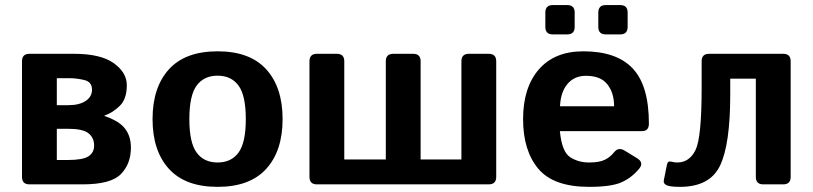

<svg xmlns="http://www.w3.org/2000/svg" viewBox="-20 -724 3191 754"><path d="M95.7 0Q66.4 0 66.4 -29.3V-483.4Q66.4 -512.7 95.7 -512.7H271Q375 -512.7 426.5 -476.1Q478 -439.5 478 -389.2Q478 -335.4 450.4 -308.3Q422.9 -281.2 390.1 -270V-268.6Q447.8 -249 470.9 -219Q494.1 -189 494.1 -144.5Q494.1 -80.6 454.8 -40.3Q415.5 0 304.2 0ZM203.1 -95.7H246.6Q305.2 -95.7 327.4 -110.1Q349.6 -124.5 349.6 -152.3Q349.6 -183.1 327.4 -200.7Q305.2 -218.3 246.6 -218.3H203.1ZM203.1 -311H249Q291.5 -311 316.4 -327.6Q341.3 -344.2 341.3 -371.6Q341.3 -402.8 310.5 -409.9Q279.8 -417 251.5 -417H203.1Z M579.1 -256.3Q579.1 -380.9 643.3 -451.7Q707.5 -522.5 834.5 -522.5Q961.4 -522.5 1025.6 -451.7Q1089.8 -380.9 1089.8 -256.3Q1089.8 -131.8 1025.6 -61Q961.4 9.8 834.5 9.8Q707.5 9.8 643.3 -61Q579.1 -131.8 579.1 -256.3ZM723.6 -256.3Q723.6 -163.6 752.2 -124.8Q780.8 -85.9 834.5 -85.9Q888.2 -85.9 916.7 -124.8Q945.3 -163.6 945.3 -256.3Q945.3 -349.1 916.7 -387.9Q888.2 -426.8 834.5 -426.8Q780.8 -426.8 752.2 -387.9Q723.6 -349.1 723.6 -256.3Z M1224.6 0Q1195.3 0 1195.3 -29.3V-483.4Q1195.3 -512.7 1224.6 -512.7H1302.7Q1332 -512.7 1332 -483.4V-97.7H1495.1V-483.4Q1495.1 -512.7 1524.4 -512.7H1602.5Q1631.8 -512.7 1631.8 -483.4V-97.7H1792V-483.4Q1792 -512.7 1821.3 -512.7H1899.4Q1928.7 -512.7 1928.7 -483.4V-29.3Q1928.7 0 1899.4 0Z M2150.9 -588.9Q2121.6 -588.9 2121.6 -618.2V-674.8Q2121.6 -704.1 2150.9 -704.1H2207.5Q2236.8 -704.1 2236.8 -674.8V-618.2Q2236.8 -588.9 2207.5 -588.9ZM2358.9 -588.9Q2329.6 -588.9 2329.6 -618.2V-674.8Q2329.6 -704.1 2358.9 -704.1H2415.5Q2444.8 -704.1 2444.8 -674.8V-618.2Q2444.8 -588.9 2415.5 -588.9ZM2034.2 -256.3Q2034.2 -379.9 2095.9 -451.2Q2157.7 -522.5 2270.5 -522.5Q2401.4 -522.5 2464.8 -455.1Q2528.3 -387.7 2528.3 -238.3Q2528.3 -209 2501 -209H2178.7Q2186.5 -127.9 2218.8 -106.9Q2251 -85.9 2293.5 -85.9Q2334 -85.9 2355.5 -96.7Q2377 -107.4 2391.6 -126Q2408.2 -147.5 2432.6 -132.8L2481.4 -103Q2510.3 -85.4 2489.7 -61Q2460 -25.4 2419.9 -7.8Q2379.9 9.8 2293.5 9.8Q2153.3 9.8 2093.8 -61.5Q2034.2 -132.8 2034.2 -256.3ZM2179.2 -306.6H2391.6Q2391.6 -359.4 2365.2 -392.8Q2338.9 -426.3 2281.2 -426.3Q2235.4 -426.3 2208.5 -394.3Q2181.6 -362.3 2179.2 -306.6Z M2599.1 3.9Q2584 -2.4 2586.9 -16.1L2599.1 -77.1Q2602.1 -92.8 2615.2 -89.4Q2628.9 -85.9 2639.6 -85.9Q2687 -85.9 2711.2 -134.5Q2735.4 -183.1 2735.4 -377.9V-483.4Q2735.4 -512.7 2764.6 -512.7H3055.7Q3085 -512.7 3085 -483.4V-29.3Q3085 0 3055.7 0H2977.5Q2948.2 0 2948.2 -29.3V-415H2847.7V-353Q2847.7 -156.7 2807.6 -73.5Q2767.6 9.8 2650.4 9.8Q2613.3 9.8 2599.1 3.9Z"/></svg>

Font: Istok
Style: Bold
Weight: 700
Designer: Andrey V. Panov
Foundry: Andrey V. Panov
Version: Version 1.0.1